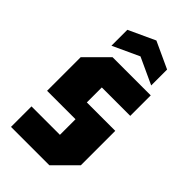

<svg xmlns="http://www.w3.org/2000/svg" viewBox="-235 -823 888 888"><g transform="rotate(45 209.0 -379.0)"><path d="M32 0V-134H218V-236H32V-456L136 -560H386V-426H200V-328H386V-103L283 0ZM95 -594V-698L225 -758L355 -698V-594L225 -654Z"/></g></svg>

Font: Tektur Condensed
Style: Bold
Weight: 700
Width: 3
Designer: Adam Jagosz
Foundry: Adam Jagosz
Version: Version 1.005;gftools[0.9.30]